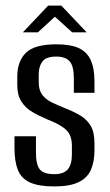

<svg xmlns="http://www.w3.org/2000/svg" viewBox="-20 -662 393 689"><path d="M175 7Q119 7 88 -7Q57 -21 44.5 -51.5Q32 -82 32 -131V-173H109V-114Q109 -71 123 -54Q137 -37 175 -37Q208 -37 223 -54Q238 -71 238 -108V-139Q238 -162 230.5 -178Q223 -194 203.5 -207Q184 -220 151 -233Q120 -246 95.5 -260.5Q71 -275 56.5 -298Q42 -321 42 -357V-387Q42 -442 73 -472.5Q104 -503 182 -503Q233 -503 262.5 -489.5Q292 -476 305.5 -446.5Q319 -417 319 -370V-329H245V-380Q245 -425 230 -442Q215 -459 182 -459Q145 -459 132 -441Q119 -423 119 -396V-366Q119 -339 131.5 -322Q144 -305 167 -294Q190 -283 220 -271Q248 -260 270.5 -246Q293 -232 306 -209.5Q319 -187 319 -148V-123Q319 -81 306 -52Q293 -23 261.5 -8Q230 7 175 7ZM62 -546 153 -642H200L291 -546H239L177 -602L116 -546Z"/></svg>

Font: Alumni Sans Medium
Style: Regular
Weight: 500
Designer: Robert E. Leuschke
Foundry: Robert E. Leuschke
Version: Version 1.018